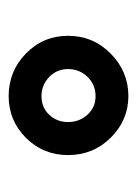

<svg xmlns="http://www.w3.org/2000/svg" viewBox="42 -804 312 437"><g transform="rotate(90 198.5 -585.0)"><path d="M61 -583.5Q61 -640.6 101.8 -680.7Q142.6 -720.7 198.2 -720.7Q252.9 -720.7 292.7 -680.7Q332.5 -640.6 332.5 -583.5Q332.5 -526.9 293.2 -487.5Q253.9 -448.2 198.2 -448.2Q141.6 -448.2 101.3 -487.5Q61 -526.9 61 -583.5ZM198.2 -522.9Q224.1 -522.9 240.7 -540.5Q257.3 -558.1 257.3 -583.5Q257.3 -608.9 240.7 -627.4Q224.1 -646 198.2 -646Q172.4 -646 154.5 -627.7Q136.7 -609.4 136.7 -583.5Q136.7 -557.6 155 -540.3Q173.3 -522.9 198.2 -522.9Z"/></g></svg>

Font: Sadagaat-English
Style: Regular
Weight: 900
Designer: Ahmed alsheikh
Foundry: Ahmed alsheikh Design
Version: Version 2.137;January 17, 2018;FontCreator 11.0.0.2408 64-bi